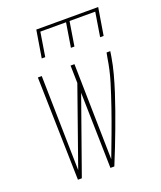

<svg xmlns="http://www.w3.org/2000/svg" viewBox="-139 -839 778 927"><g transform="rotate(-20 250.0 -375.0)"><path d="M100 0 87 -530H107L117 -43L257 -440L255 -530H275L285 -38Q307 -96 328.5 -153.5Q350 -211 370 -269Q390 -327 408 -385.5Q426 -444 435 -504L440 -530H459L455 -504Q448 -461 436.5 -418.5Q425 -376 411.5 -334Q398 -292 383 -250Q368 -208 352.5 -166.5Q337 -125 320.5 -83Q304 -41 287 0H267L258 -389L120 0ZM136 -610 159 -750H477L454 -610H436L456 -734H324L304 -610H286L306 -734H174L154 -610Z"/></g></svg>

Font: Iosevka Curly Thin Oblique
Style: Regular
Weight: 100
Italic angle: -9°
Monospace: yes
Designer: Belleve Invis
Foundry: Belleve Invis
Version: Version 11.1.0; ttfautohint (v1.8.3)